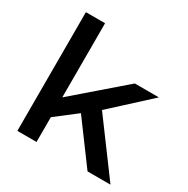

<svg xmlns="http://www.w3.org/2000/svg" viewBox="-164 -869 993 1014"><g transform="rotate(30 332.5 -362.0)"><path d="M74 0V-724H191V-272L486 -527H633L406 -319L642 0H502L318 -249L191 -151V0Z"/></g></svg>

Font: Archivo Expanded Medium
Style: Regular
Weight: 500
Width: 7
Designer: Hector Gatti
Foundry: Omnibus-Type
Version: Version 2.001